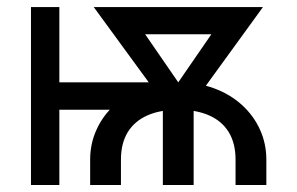

<svg xmlns="http://www.w3.org/2000/svg" viewBox="-20 -528 849 548"><path d="M68.4 -507.8V0H149.4V-507.8ZM149.4 -293V-214.8H430.7V-293ZM740.2 -72.3Q740.2 -117.7 722.2 -157.7Q704.1 -197.8 670.7 -228.3Q637.2 -258.8 591.1 -275.9Q544.9 -293 488.8 -293Q432.6 -293 386.5 -275.9Q340.3 -258.8 306.9 -228.3Q273.4 -197.8 255.4 -157.7Q237.3 -117.7 237.3 -72.3Q237.3 -24.9 237.3 -12.5Q237.3 0 237.3 0H325.2Q325.2 0 325.2 -12.9Q325.2 -25.9 325.2 -72.3Q325.2 -119.1 344.7 -150.9Q364.3 -182.6 400.9 -198.7Q437.5 -214.8 488.8 -214.8Q540 -214.8 576.7 -198.7Q613.3 -182.6 632.8 -150.9Q652.3 -119.1 652.3 -72.3Q652.3 -24.9 652.3 -12.5Q652.3 0 652.3 0H740.2Q740.2 0 740.2 -12.9Q740.2 -25.9 740.2 -72.3ZM333 -430.2H639.2L636.7 -507.8H340.8ZM444.8 0H532.7V-255.4H444.8ZM516.1 -212.4 730.5 -507.8H636.7L488.8 -293L340.8 -507.8H247.6L454.1 -225.1Q463.4 -223.1 471.4 -221.4Q479.5 -219.7 487.1 -218.3Q494.6 -216.8 501.7 -215.3Q508.8 -213.9 516.1 -212.4Z"/></svg>

Font: Giphurs SC
Style: Regular
Weight: 400
Version: Version 0.920